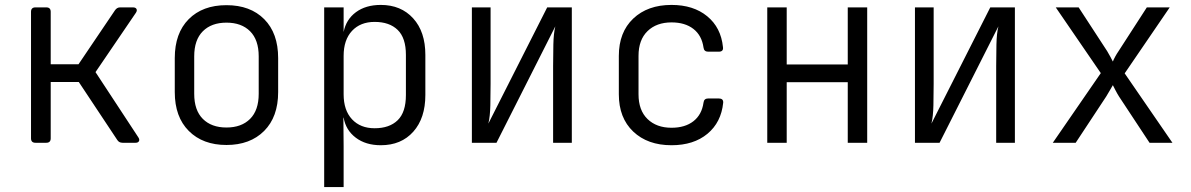

<svg xmlns="http://www.w3.org/2000/svg" viewBox="-20 -580 4840 780"><path d="M124 0Q106 0 106 -18V-532Q106 -550 124 -550H168Q186 -550 186 -532V-319H299L447 -538Q455 -550 468 -550H520Q531 -550 534.5 -543.5Q538 -537 532 -528L368 -287L542 -22Q548 -13 544.5 -6.5Q541 0 531 0H478Q463 0 456 -12L300 -247H186V-18Q186 0 168 0Z M900 9Q804 9 747 -48Q690 -105 690 -206V-344Q690 -445 746.5 -502Q803 -559 900 -559Q997 -559 1053.5 -502Q1110 -445 1110 -344V-206Q1110 -105 1053 -48Q996 9 900 9ZM900 -62Q961 -62 996 -97Q1031 -132 1031 -199V-351Q1031 -418 996 -453Q961 -488 900 -488Q839 -488 804 -453Q769 -418 769 -351V-199Q769 -132 804 -97Q839 -62 900 -62Z M1297 180V-550H1376V-450Q1386 -501 1426 -530.5Q1466 -560 1527 -560Q1609 -560 1658.5 -505.5Q1708 -451 1708 -357V-194Q1708 -100 1659 -45Q1610 10 1527 10Q1466 10 1425.5 -20.5Q1385 -51 1376 -102H1375L1376 15V180ZM1502 -59Q1562 -59 1595.5 -91.5Q1629 -124 1629 -194V-357Q1629 -426 1595.5 -458.5Q1562 -491 1502 -491Q1444 -491 1410 -454.5Q1376 -418 1376 -353V-197Q1376 -132 1410 -95.5Q1444 -59 1502 -59Z M1897 0V-550H1973V-240Q1973 -198 1972 -152.5Q1971 -107 1964 -78L2203 -550H2303V0H2227V-311Q2227 -353 2228 -399Q2229 -445 2236 -473L1997 0Z M2708 10Q2611 10 2552.5 -45.5Q2494 -101 2494 -197V-353Q2494 -449 2552.5 -504.5Q2611 -560 2708 -560Q2797 -560 2853 -514Q2909 -468 2917 -389Q2920 -370 2900 -370H2857Q2840 -370 2838 -387Q2831 -436 2797 -462.5Q2763 -489 2708 -489Q2647 -489 2610.5 -453.5Q2574 -418 2574 -353V-197Q2574 -132 2610.5 -96.5Q2647 -61 2708 -61Q2763 -61 2797 -87.5Q2831 -114 2838 -163Q2840 -180 2857 -180H2900Q2919 -180 2918 -163Q2910 -83 2854 -36.5Q2798 10 2708 10Z M3097 0V-550H3176V-318H3424V-550H3503V0H3424V-246H3176V0Z M3697 0V-550H3773V-240Q3773 -198 3772 -152.5Q3771 -107 3764 -78L4003 -550H4103V0H4027V-311Q4027 -353 4028 -399Q4029 -445 4036 -473L3797 0Z M4257 0 4452 -283 4269 -550H4362L4478 -372Q4484 -362 4490.5 -350Q4497 -338 4501 -330Q4504 -338 4510.5 -350Q4517 -362 4524 -372L4639 -550H4732L4549 -282L4743 0H4650L4526 -188Q4519 -199 4512 -212.5Q4505 -226 4501 -234Q4496 -226 4488.5 -212.5Q4481 -199 4474 -188L4350 0Z"/></svg>

Font: Pitagon Sans Mono Light
Style: Regular
Weight: 300
Monospace: yes
Designer: Travis Tran
Foundry: Pitagon
Version: Version 1.001; ttfautohint (v1.8.4.7-5d5b);gftools[0.9.26]